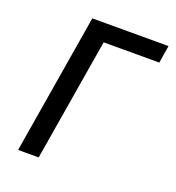

<svg xmlns="http://www.w3.org/2000/svg" viewBox="-133 -841 866 947"><g transform="rotate(20 300.0 -367.5)"><path d="M68 0 190 -735H590L575 -643H283L176 0Z"/></g></svg>

Font: Iosevka Curly SmBdExObl
Style: Regular
Weight: 600
Width: 7
Italic angle: -9°
Monospace: yes
Designer: Belleve Invis
Foundry: Belleve Invis
Version: Version 11.1.0; ttfautohint (v1.8.3)